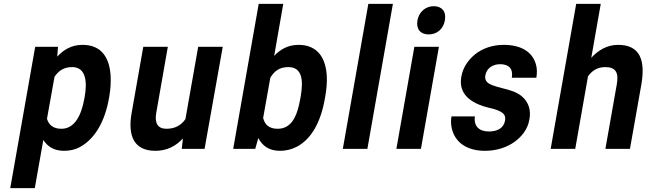

<svg xmlns="http://www.w3.org/2000/svg" viewBox="-20 -770 3351 993"><path d="M276 -477 280 -528H162L33 203H160L204 -46C225 -14 257 10 311 10C341 10 369 4 394 -10C470 -51 522 -141 543 -259L545 -270C552 -310 554 -347 552 -380C546 -469 507 -538 407 -538C350 -538 309 -513 276 -477ZM298 -104C255 -104 232 -124 223 -156L262 -373C283 -404 310 -423 353 -423C424 -423 432 -349 418 -270L416 -259C402 -180 369 -104 298 -104Z M841 -104C795 -104 779 -134 788 -186L848 -528H721L661 -187C639 -64 675 10 784 10C845 10 891 -16 926 -54L920 0H1038L1132 -528H1005L939 -154C918 -123 886 -104 841 -104Z M1398 -481 1445 -750H1318L1186 0H1300L1316 -56C1336 -18 1369 10 1428 10C1459 10 1487 3 1513 -10C1591 -50 1639 -139 1660 -259L1662 -270C1669 -309 1672 -345 1670 -378C1665 -468 1624 -538 1524 -538C1470 -538 1430 -515 1398 -481ZM1416 -104C1371 -104 1349 -126 1341 -160L1378 -368C1399 -403 1426 -423 1471 -423C1545 -423 1549 -352 1535 -270L1533 -259C1518 -175 1491 -104 1416 -104Z M1880 0 2012 -750H1885L1753 0Z M2157 0 2250 -528H2123L2030 0ZM2197 -592C2239 -592 2273 -619 2281 -665C2289 -711 2265 -738 2223 -738C2182 -738 2147 -709 2139 -665C2131 -619 2155 -592 2197 -592Z M2509 -90C2460 -90 2429 -115 2436 -168H2315C2311 -147 2312 -125 2317 -104C2334 -34 2394 10 2488 10C2549 10 2602 -8 2642 -37C2676 -62 2709 -99 2718 -152C2723 -178 2721 -201 2715 -219C2702 -257 2674 -282 2635 -297C2605 -309 2558 -317 2527 -329C2506 -337 2485 -349 2490 -380C2497 -418 2529 -438 2567 -438C2612 -438 2635 -414 2627 -368H2754C2758 -393 2758 -415 2752 -436C2734 -502 2675 -538 2585 -538C2526 -538 2474 -519 2437 -489C2405 -463 2375 -425 2366 -374C2362 -351 2363 -331 2368 -314C2386 -257 2443 -229 2507 -213C2526 -209 2541 -205 2553 -200C2576 -190 2598 -180 2592 -146C2585 -106 2550 -90 2509 -90Z M3110 -423C3164 -423 3181 -395 3170 -334L3111 0H3238L3297 -333C3319 -460 3289 -538 3177 -538C3118 -538 3073 -509 3038 -471L3087 -750H2960L2828 0H2955L3021 -375C3041 -404 3070 -423 3110 -423Z"/></svg>

Font: Asimov
Style: NarIt
Weight: 500
Designer: Google
Version: Version 2.000980; 2014